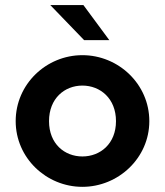

<svg xmlns="http://www.w3.org/2000/svg" viewBox="-20 -724 651 759"><path d="M312.5 -565.4H412.1L309.6 -704.1H178.7ZM305.7 -505.9C163.1 -505.9 42 -391.6 42 -245.1C42 -99.6 163.1 14.6 305.7 14.6C448.2 14.6 570.3 -99.6 570.3 -245.1C570.3 -391.6 448.2 -505.9 305.7 -505.9ZM305.7 -385.7C376 -385.7 438.5 -335 438.5 -245.1C438.5 -155.3 376 -105.5 305.7 -105.5C235.4 -105.5 173.8 -155.3 173.8 -245.1C173.8 -335 235.4 -385.7 305.7 -385.7Z"/></svg>

Font: Sen-gleads
Style: Bold
Weight: 700
Designer: Kosal Sen, Philatype
Foundry: Philatype
Version: Version 1.004; ttfautohint (v1.8.3)